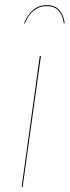

<svg xmlns="http://www.w3.org/2000/svg" viewBox="-20 -738 275 758"><path d="M78.1 -645 75.2 -646.5Q87.4 -678.2 110.1 -698Q132.8 -717.8 165 -717.8Q197.3 -717.8 214.6 -697.8Q231.9 -677.7 235.4 -646L231.9 -645Q228 -678.2 211.2 -696Q194.3 -713.9 165 -713.9Q135.7 -713.9 113.3 -696Q90.8 -678.2 78.1 -645ZM141.6 -517.1 69.3 0H65.4L137.2 -517.1Z"/></svg>

Font: Fira Sans Compressed Four
Style: Italic
Weight: 100
Width: 3
Italic angle: -8°
Designer: Carrois Corporate & Edenspiekermann AG
Foundry: Carrois Corporate GbR & Edenspiekermann AG
Version: Version 4.203;PS 004.203;hotconv 1.0.88;makeotf.lib2.5.64775